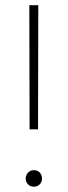

<svg xmlns="http://www.w3.org/2000/svg" viewBox="-20 -702 258 732"><path d="M126 -682.1 125 -209H92.8L91.8 -682.1ZM108.9 -53.2Q123.5 -53.2 131.8 -43.9Q140.1 -34.7 140.1 -21Q140.1 -8.3 131.6 0.7Q123 9.8 108.9 9.8Q95.2 9.8 86.7 0.7Q78.1 -8.3 78.1 -21Q78.1 -34.2 86.7 -43.7Q95.2 -53.2 108.9 -53.2Z"/></svg>

Font: Fira Sans Compressed UltraLight
Style: Regular
Weight: 200
Width: 1
Designer: Carrois Corporate & Edenspiekermann AG
Foundry: Carrois Corporate GbR & Edenspiekermann AG
Version: Version 4.203;PS 004.203;hotconv 1.0.88;makeotf.lib2.5.64775